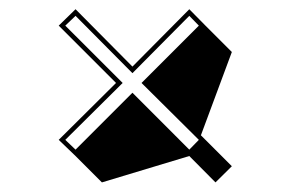

<svg xmlns="http://www.w3.org/2000/svg" viewBox="-20 -408 623 412"><path d="M411.1 -117.7 420.9 -107.9 477.5 -51.3 442.4 -16.6 386.2 -73.2 198.7 -16.6 142.1 -73.2 106 -107.9 229 -230 106 -353 142.1 -388.2 264.2 -265.1 386.2 -388.2 420.9 -353 477.5 -296.4ZM283.7 -230 406.7 -353 386.2 -374 264.2 -251 142.1 -374 120.1 -353 243.2 -230 120.1 -107.9 142.1 -86.9 264.2 -209 386.2 -86.9 406.7 -107.9Z"/></svg>

Font: Linux Biolinum Shadow O
Style: Regular
Weight: 400
Designer: Philipp H. Poll
Foundry: Philipp H. Poll
Version: Version 1.0.4